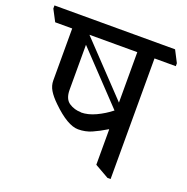

<svg xmlns="http://www.w3.org/2000/svg" viewBox="-155 -766 897 923"><g transform="rotate(20 293.0 -304.0)"><path d="M617 -590V-575H508V42H492L420 1V-180H418Q380 -157 348 -143Q316 -129 279 -129Q225 -129 144 -208Q115 -236 101 -259.5Q87 -283 87 -309V-575H0L-31 -634V-650H586ZM176 -575V-574L420 -317V-575ZM264 -210Q300 -210 339.5 -228.5Q379 -247 413 -274L176 -524V-294Q176 -247 203 -229Q230 -211 263 -211Z"/></g></svg>

Font: Martel DemiBold
Style: Regular
Weight: 600
Designer: Dan Reynolds
Foundry: Dan Reynolds
Version: Version 1.001; ttfautohint (v1.1) -l 5 -r 5 -G 72 -x 0 -D la